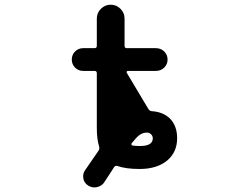

<svg xmlns="http://www.w3.org/2000/svg" viewBox="-20 -735 1040 824"><path d="M360.4 62.5Q342.8 52.7 337.9 33.2Q336.9 27.3 336.9 21.5Q336.9 7.8 344.7 -3.9Q374 -46.9 403.3 -88.9Q408.2 -96.7 405.3 -106.4Q395.5 -137.7 395.5 -186.5V-420.9Q395.5 -430.7 385.7 -430.7H336.9Q316.4 -430.7 302.2 -444.8Q288.1 -459 288.1 -479.5Q288.1 -500 302.2 -514.2Q316.4 -528.3 336.9 -528.3H385.7Q395.5 -528.3 395.5 -538.1V-655.3Q395.5 -679.7 413.1 -697.3Q430.7 -714.8 455.1 -714.8Q479.5 -714.8 497.1 -697.3Q514.6 -679.7 514.6 -655.3V-538.1Q514.6 -528.3 524.4 -528.3H649.4Q669.9 -528.3 684.6 -514.2Q699.2 -500 699.2 -479.5Q699.2 -459 684.6 -444.8Q669.9 -430.7 649.4 -430.7H529.3Q525.4 -430.7 523.9 -427.7Q522.5 -424.8 524.4 -421.9L617.2 -266.6Q622.1 -258.8 631.8 -257.8Q678.7 -254.9 708 -227.5Q740.2 -196.3 740.2 -141.6Q740.2 -82 697.3 -45.9Q653.3 -9.8 579.1 -9.8Q520.5 -9.8 484.4 -22.5Q474.6 -25.4 469.7 -17.6Q452.1 8.8 429.7 43.9Q418.9 62.5 398.4 67.4Q391.6 69.3 385.7 69.3Q372.1 69.3 360.4 62.5ZM545.9 -121.1Q543.9 -119.1 543.9 -117.2Q543.9 -111.3 548.8 -110.4Q561.5 -108.4 581.1 -108.4Q635.7 -108.4 635.7 -141.6Q635.7 -151.4 628.4 -158.7Q621.1 -166 609.4 -166Q593.8 -166 578.1 -155.3Q565.4 -145.5 545.9 -121.1Z"/></svg>

Font: Rounded-X Mgen+ 1m medium
Style: Regular
Weight: 500
Designer: [Source Han Sans]
Ryoko NISHIZUKA  (kana & ideographs); Paul D. Hunt (Latin, Greek & Cyrillic); Wenlong ZHANG  (bopomofo
Version: Version 1.059.20150602